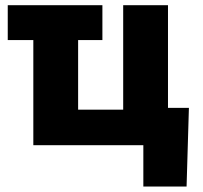

<svg xmlns="http://www.w3.org/2000/svg" viewBox="-20 -549 767 726"><path d="M367.2 -529.3V-397.5H9.3V-529.3ZM106 0V-529.3H275.4V-134.3H445.8V-529.3H615.2V0ZM522 156.2V0H477.5V-141.1H694.3L685.5 156.2Z"/></svg>

Font: Inter 24pt ExtraBold
Style: Regular
Weight: 800
Designer: Rasmus Andersson
Foundry: rsms
Version: Version 4.001;git-66647c0bb